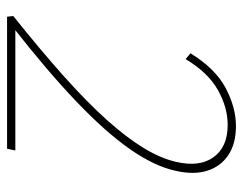

<svg xmlns="http://www.w3.org/2000/svg" viewBox="-94 -610 704 557"><g transform="rotate(90 258.5 -332.0)"><path d="M27 -18Q127 -98 202 -165Q277 -232 328.5 -289.5Q380 -347 410 -396.5Q440 -446 450 -490Q466 -558 436.5 -599Q407 -640 343 -640Q292 -640 241.5 -611.5Q191 -583 152 -518L135 -532Q180 -605 236.5 -634.5Q293 -664 346 -664Q398 -664 431 -641.5Q464 -619 476 -580Q488 -541 476 -489Q463 -428 413.5 -357Q364 -286 275 -201Q186 -116 53 -12L54 -24H417L412 0H29Z"/></g></svg>

Font: Ysabeau Office Thin
Style: Italic
Weight: 250
Italic angle: -12°
Designer: Christian Thalmann (Catharsis Fonts)
Version: Version 2.001;gftools[0.9.30]; featfreeze: tnum,lnum,ss02